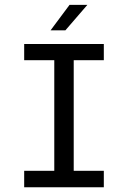

<svg xmlns="http://www.w3.org/2000/svg" viewBox="-20 -790 540 810"><path d="M82 -604.5H418V-536.1H291V-69.3H418V0H82V-69.3H209V-536.1H82ZM273.4 -769.5H348.6L255.9 -662.1H193.4Z"/></svg>

Font: BabelStone Xiangqi
Style: Regular
Weight: 400
Designer: Andrew West
Foundry: BabelStone
Version: Version 11.000 June 09, 2018